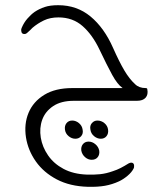

<svg xmlns="http://www.w3.org/2000/svg" viewBox="-20 -388 598 739"><path d="M137 142Q143 178 165 210Q187 242 224.5 262Q262 282 314 284Q341 285 365 282.5Q389 280 414 271Q430 266 444.5 258.5Q459 251 475 241Q481 238 485 238Q494 238 496 247Q497 256 494 261Q487 275 471 288.5Q455 302 438 310Q412 322 384 327Q356 332 318 331Q249 329 198.5 302.5Q148 276 118 233.5Q88 191 80 141Q72 89 90 46Q108 3 150.5 -23Q193 -49 258 -49H452Q432 -63 412 -99.5Q392 -136 363 -197Q336 -254 298 -287.5Q260 -321 205 -321Q173 -321 149 -309.5Q125 -298 105 -281Q101 -277 95.5 -271.5Q90 -266 84 -261Q80 -257 74 -257Q63 -257 62 -268Q61 -273 62 -276.5Q63 -280 64 -282Q72 -301 85.5 -316.5Q99 -332 113 -342Q131 -354 152 -361Q173 -368 204 -368Q276 -368 328.5 -324.5Q381 -281 415 -204Q439 -150 458.5 -117Q478 -84 500 -64Q515 -49 541 -49Q547 -49 547 -44Q551 -24 540.5 -12Q530 0 507 0H264Q215 0 184.5 20.5Q154 41 142.5 73Q131 105 137 142ZM258 76Q272 76 284 86Q296 96 298 111Q301 126 292.5 136Q284 146 270 146Q256 146 244 136Q232 126 230 111Q228 96 236 86Q244 76 258 76ZM355 76Q370 76 382 86Q394 96 396 111Q398 126 390 136Q382 146 368 146Q354 146 342 136Q330 126 328 111Q325 96 333.5 86Q342 76 355 76ZM321 157Q335 157 347 167Q359 177 362 192Q364 207 356 217Q348 227 333 227Q319 227 307.5 217Q296 207 293 192Q291 177 299 167Q307 157 321 157Z"/></svg>

Font: Zain Light
Style: Italic
Weight: 300
Italic angle: -10°
Designer: Zain,Boutros
Foundry: Mobile Telecommunications Company (Zain), 2024
Version: Version 1.51; ttfautohint (v1.8.4)